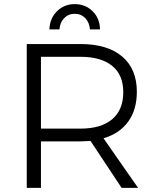

<svg xmlns="http://www.w3.org/2000/svg" viewBox="-20 -913 763 933"><path d="M571 0 420 -228Q388 -226 371 -226H179V0H110V-699H371Q502 -699 573.5 -638.5Q645 -578 645 -467Q645 -380 603 -322Q561 -264 483 -241L651 0ZM371 -288Q471 -288 525 -333.5Q579 -379 579 -465Q579 -549 525 -593Q471 -637 371 -637H179V-288ZM220 -770Q222 -824 257 -858.5Q292 -893 343 -893Q395 -893 430 -858.5Q465 -824 466 -770H417Q415 -803 394.5 -824.5Q374 -846 343 -846Q312 -846 291.5 -824.5Q271 -803 269 -770Z"/></svg>

Font: Gontserrat Light
Style: Regular
Weight: 300
Designer: Julieta Ulanovsky
Foundry: Julieta Ulanovsky
Version: Version 6.001